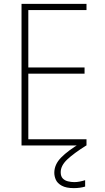

<svg xmlns="http://www.w3.org/2000/svg" viewBox="-20 -750 540 990"><path d="M91 0V-730H426V-698H126V-402H416V-370H126V-32H426V0ZM361 220Q321 220 298.5 207.5Q276 195 268 177Q260 159 260 141Q260 98 295.5 62Q331 26 395 -12L425 0Q361 40 327 72Q293 104 293 138Q293 159 303.5 170Q314 181 330.5 185Q347 189 363 189Q377 189 392 186Q407 183 419 179V212Q406 216 391 218Q376 220 361 220Z"/></svg>

Font: M PLUS Code Latin ExtraLight
Style: Regular
Weight: 250
Designer: Coji Morishita
Foundry: UNDERFOREST DESIGN
Version: Version 1.002; ttfautohint (v1.8.3)